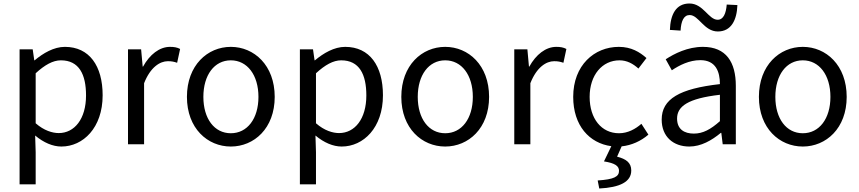

<svg xmlns="http://www.w3.org/2000/svg" viewBox="-20 -825 4914 1098"><path d="M92 229H184V45L181 -50C230 -9 282 13 331 13C455 13 567 -94 567 -280C567 -448 491 -557 351 -557C288 -557 227 -521 178 -480H176L167 -543H92ZM316 -64C280 -64 232 -78 184 -120V-406C236 -454 283 -480 328 -480C432 -480 472 -400 472 -279C472 -145 406 -64 316 -64Z M712 0H804V-349C840 -441 895 -475 940 -475C963 -475 975 -472 993 -466L1010 -545C993 -554 976 -557 952 -557C892 -557 836 -513 798 -444H796L787 -543H712Z M1300 13C1433 13 1551 -91 1551 -271C1551 -452 1433 -557 1300 -557C1167 -557 1049 -452 1049 -271C1049 -91 1167 13 1300 13ZM1300 -63C1206 -63 1143 -146 1143 -271C1143 -396 1206 -480 1300 -480C1394 -480 1458 -396 1458 -271C1458 -146 1394 -63 1300 -63Z M1695 229H1787V45L1784 -50C1833 -9 1885 13 1934 13C2058 13 2170 -94 2170 -280C2170 -448 2094 -557 1954 -557C1891 -557 1830 -521 1781 -480H1779L1770 -543H1695ZM1919 -64C1883 -64 1835 -78 1787 -120V-406C1839 -454 1886 -480 1931 -480C2035 -480 2075 -400 2075 -279C2075 -145 2009 -64 1919 -64Z M2526 13C2659 13 2777 -91 2777 -271C2777 -452 2659 -557 2526 -557C2393 -557 2275 -452 2275 -271C2275 -91 2393 13 2526 13ZM2526 -63C2432 -63 2369 -146 2369 -271C2369 -396 2432 -480 2526 -480C2620 -480 2684 -396 2684 -271C2684 -146 2620 -63 2526 -63Z M2921 0H3013V-349C3049 -441 3104 -475 3149 -475C3172 -475 3184 -472 3202 -466L3219 -545C3202 -554 3185 -557 3161 -557C3101 -557 3045 -513 3007 -444H3005L2996 -543H2921Z M3407 253C3525 247 3590 215 3590 150C3590 105 3560 84 3509 71L3535 12C3592 6 3645 -18 3688 -55L3648 -117C3614 -87 3570 -63 3520 -63C3420 -63 3352 -146 3352 -271C3352 -396 3424 -480 3523 -480C3565 -480 3600 -461 3631 -433L3677 -493C3639 -527 3590 -557 3519 -557C3379 -557 3258 -452 3258 -271C3258 -107 3350 -6 3476 11L3434 98C3497 108 3520 124 3520 152C3520 185 3492 201 3398 207Z M3922 13C3989 13 4050 -22 4102 -65H4105L4113 0H4188V-334C4188 -469 4133 -557 4000 -557C3912 -557 3836 -518 3787 -486L3822 -423C3865 -452 3922 -481 3985 -481C4074 -481 4097 -414 4097 -344C3866 -318 3764 -259 3764 -141C3764 -43 3831 13 3922 13ZM3948 -61C3894 -61 3852 -85 3852 -147C3852 -217 3914 -262 4097 -283V-132C4044 -85 4000 -61 3948 -61ZM4085 -645C4162 -645 4194 -711 4197 -796L4136 -799C4132 -748 4117 -712 4084 -712C4032 -712 4002 -805 3923 -805C3845 -805 3814 -741 3811 -654L3872 -650C3875 -704 3890 -739 3924 -739C3976 -739 4006 -645 4085 -645Z M4571 13C4704 13 4822 -91 4822 -271C4822 -452 4704 -557 4571 -557C4438 -557 4320 -452 4320 -271C4320 -91 4438 13 4571 13ZM4571 -63C4477 -63 4414 -146 4414 -271C4414 -396 4477 -480 4571 -480C4665 -480 4729 -396 4729 -271C4729 -146 4665 -63 4571 -63Z"/></svg>

Font: Noto Sans HK
Style: Regular
Weight: 400
Designer: Ryoko NISHIZUKA 西塚涼子 (kana, bopomofo & ideographs); Paul D. Hunt (Latin, Greek & Cyrillic); Sandoll Communications 산돌커뮤니
Foundry: Adobe
Version: Version 2.004;hotconv 1.0.118;makeotfexe 2.5.65603